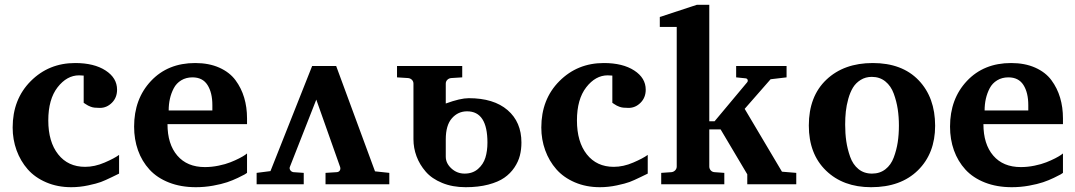

<svg xmlns="http://www.w3.org/2000/svg" viewBox="-20 -760 4435 792"><path d="M471.2 -43.9Q470.2 -43.5 441.7 -29.5Q413.1 -15.6 396.2 -9.3Q379.4 -2.9 344.2 4.6Q309.1 12.2 273.9 12.2Q217.3 12.2 170.7 -7.8Q124 -27.8 94.2 -61.8Q64.5 -95.7 48.3 -140.1Q32.2 -184.6 32.2 -233.9Q32.2 -350.6 106.7 -425.3Q181.2 -500 290 -500Q368.2 -500 415.5 -469.2Q462.9 -438.5 462.9 -390.1Q462.9 -357.4 441.7 -336.2Q420.4 -314.9 392.1 -314.9Q379.9 -314.9 370.6 -315.9Q361.3 -316.9 354 -319.8Q346.7 -322.8 343.3 -324.5Q339.8 -326.2 333.3 -330.6Q326.7 -335 325.2 -335.9V-448.2Q321.3 -448.2 315.4 -448.7Q309.6 -449.2 306.2 -449.2Q255.9 -449.2 217.5 -399.9Q179.2 -350.6 179.2 -263.2Q179.2 -174.8 220 -123.3Q260.7 -71.8 331.1 -71.8Q370.6 -71.8 411.4 -89.4Q452.1 -106.9 471.2 -121.1Z M999 -46.9Q995.6 -44.4 989.3 -40.5Q982.9 -36.6 961.4 -26.4Q939.9 -16.1 917 -8.3Q894 -0.5 858.9 5.9Q823.7 12.2 788.1 12.2Q726.1 12.2 677 -7.1Q627.9 -26.4 596.7 -60.5Q565.4 -94.7 549.3 -139.9Q533.2 -185.1 533.2 -237.8Q533.2 -352.1 602.8 -426Q672.4 -500 785.2 -500Q841.8 -500 884.5 -481Q927.2 -461.9 951.4 -429.2Q975.6 -396.5 987.3 -356.9Q999 -317.4 999 -272V-248H670.9Q670.9 -165.5 711.4 -118.2Q752 -70.8 825.2 -70.8Q853.5 -70.8 881.8 -76.7Q910.2 -82.5 930.4 -90.6Q950.7 -98.6 966.8 -106.9Q982.9 -115.2 991.2 -121.1L999 -127ZM856 -304.2V-326.2Q856 -377.9 835.9 -409.4Q815.9 -440.9 773.9 -440.9Q747.6 -440.9 727.5 -428.7Q707.5 -416.5 696.8 -396Q686 -375.5 680.9 -352.5Q675.8 -329.6 675.8 -304.2Z M1038.6 -46.9 1095.7 -54.2 1267.6 -487.8H1366.7L1526.9 -53.2L1585.9 -46.9V0H1322.8V-46.9L1368.7 -49.8Q1377.9 -50.3 1381.8 -56.9Q1385.7 -63.5 1382.8 -71.8L1284.7 -349.1L1175.8 -71.8Q1172.9 -64.5 1177.7 -57.6Q1182.6 -50.8 1190.9 -49.8L1232.9 -46.9V0H1038.6Z M1685.5 -415Q1685.5 -424.3 1679.2 -430.7Q1672.9 -437 1663.6 -438L1617.7 -440.9V-487.8H1886.7V-440.9L1840.8 -438Q1831.5 -437 1825.2 -430.7Q1818.8 -424.3 1818.8 -415V-333Q1878.9 -355 1913.6 -355Q2016.6 -355 2073.7 -305.9Q2130.9 -256.8 2130.9 -171.9Q2130.9 -143.6 2124.5 -118.4Q2118.2 -93.3 2101.8 -68.8Q2085.4 -44.4 2060.3 -26.9Q2035.2 -9.3 1994.1 1.5Q1953.1 12.2 1900.9 12.2Q1846.7 12.2 1804 -5.4Q1761.2 -22.9 1736.1 -52Q1710.9 -81.1 1698.2 -115.2Q1685.5 -149.4 1685.5 -186ZM1990.7 -171.9Q1990.7 -300.8 1906.7 -300.8Q1869.1 -300.8 1844 -272Q1818.8 -243.2 1818.8 -185.1V-113.8Q1818.8 -86.4 1842 -65.2Q1865.2 -43.9 1896.5 -43.9Q1929.7 -43.9 1951.7 -63Q1973.6 -82 1982.2 -109.6Q1990.7 -137.2 1990.7 -171.9Z M2651.9 -43.9Q2650.9 -43.5 2622.3 -29.5Q2593.8 -15.6 2576.9 -9.3Q2560.1 -2.9 2524.9 4.6Q2489.7 12.2 2454.6 12.2Q2397.9 12.2 2351.3 -7.8Q2304.7 -27.8 2274.9 -61.8Q2245.1 -95.7 2229 -140.1Q2212.9 -184.6 2212.9 -233.9Q2212.9 -350.6 2287.4 -425.3Q2361.8 -500 2470.7 -500Q2548.8 -500 2596.2 -469.2Q2643.6 -438.5 2643.6 -390.1Q2643.6 -357.4 2622.3 -336.2Q2601.1 -314.9 2572.8 -314.9Q2560.5 -314.9 2551.3 -315.9Q2542 -316.9 2534.7 -319.8Q2527.3 -322.8 2523.9 -324.5Q2520.5 -326.2 2513.9 -330.6Q2507.3 -335 2505.9 -335.9V-448.2Q2502 -448.2 2496.1 -448.7Q2490.2 -449.2 2486.8 -449.2Q2436.5 -449.2 2398.2 -399.9Q2359.9 -350.6 2359.9 -263.2Q2359.9 -174.8 2400.6 -123.3Q2441.4 -71.8 2511.7 -71.8Q2551.3 -71.8 2592 -89.4Q2632.8 -106.9 2651.9 -121.1Z M3264.6 0H3062.5V-41L2952.6 -226.1H2905.8V-73.2Q2905.8 -64 2911.9 -57.1Q2918 -50.3 2927.7 -49.8L2967.8 -46.9V0H2707.5V-46.9L2749.5 -49.8Q2758.8 -50.8 2765.1 -57.4Q2771.5 -64 2771.5 -73.2V-648.9H2701.7V-689.9L2854.5 -740.2H2905.8V-259.8H2927.7L3061.5 -419.9Q3065.9 -424.8 3064 -430.7Q3062 -436.5 3054.7 -437L3016.6 -440.9V-487.8H3224.6V-440.9L3158.7 -433.1L3051.8 -311L3205.6 -51.8L3264.6 -46.9Z M3837.4 -241.2Q3837.4 -127.4 3766.6 -57.6Q3695.8 12.2 3573.2 12.2Q3458 12.2 3387.2 -56.4Q3316.4 -125 3316.4 -242.2Q3316.4 -362.8 3388.9 -431.4Q3461.4 -500 3580.1 -500Q3701.2 -500 3769.3 -429Q3837.4 -357.9 3837.4 -241.2ZM3688 -242.2Q3688 -277.8 3683.1 -310.1Q3678.2 -342.3 3666.7 -373.8Q3655.3 -405.3 3632.1 -424.1Q3608.9 -442.9 3576.2 -442.9Q3550.3 -442.9 3530.3 -430.4Q3510.3 -418 3498.5 -398.7Q3486.8 -379.4 3479.2 -352.3Q3471.7 -325.2 3469 -299.8Q3466.3 -274.4 3466.3 -246.1Q3466.3 -209.5 3470.9 -177.5Q3475.6 -145.5 3486.8 -113.5Q3498 -81.5 3521 -62.7Q3543.9 -43.9 3577.1 -43.9Q3609.4 -43.9 3632.3 -61.8Q3655.3 -79.6 3666.7 -110.4Q3678.2 -141.1 3683.1 -173.1Q3688 -205.1 3688 -242.2Z M4364.7 -46.9Q4361.3 -44.4 4355 -40.5Q4348.6 -36.6 4327.1 -26.4Q4305.7 -16.1 4282.7 -8.3Q4259.8 -0.5 4224.6 5.9Q4189.5 12.2 4153.8 12.2Q4091.8 12.2 4042.7 -7.1Q3993.7 -26.4 3962.4 -60.5Q3931.2 -94.7 3915 -139.9Q3898.9 -185.1 3898.9 -237.8Q3898.9 -352.1 3968.5 -426Q4038.1 -500 4150.9 -500Q4207.5 -500 4250.2 -481Q4293 -461.9 4317.1 -429.2Q4341.3 -396.5 4353 -356.9Q4364.7 -317.4 4364.7 -272V-248H4036.6Q4036.6 -165.5 4077.1 -118.2Q4117.7 -70.8 4190.9 -70.8Q4219.2 -70.8 4247.6 -76.7Q4275.9 -82.5 4296.1 -90.6Q4316.4 -98.6 4332.5 -106.9Q4348.6 -115.2 4356.9 -121.1L4364.7 -127ZM4221.7 -304.2V-326.2Q4221.7 -377.9 4201.7 -409.4Q4181.6 -440.9 4139.6 -440.9Q4113.3 -440.9 4093.3 -428.7Q4073.2 -416.5 4062.5 -396Q4051.8 -375.5 4046.6 -352.5Q4041.5 -329.6 4041.5 -304.2Z"/></svg>

Font: Veleka
Style: Bold
Weight: 700
Designer: Stefan Peev, Context Ltd, 2016; SIL International, 1997-2014.
Foundry: Stefan Peev, Context Ltd, 2016
Version: Version 1.000